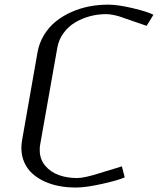

<svg xmlns="http://www.w3.org/2000/svg" viewBox="-20 -812 693 842"><path d="M77.1 -198.7 144.5 -582.5Q151.9 -624 173.3 -658.9Q194.8 -693.8 224.9 -718Q254.9 -742.2 292.7 -759Q330.6 -775.9 370.6 -783.7Q410.6 -791.5 452.1 -791.5H456.5Q498 -791.5 563.2 -775.9Q628.4 -760.3 652.8 -747.1L623 -698.7L534.7 -729Q516.1 -735.8 504.9 -739.5Q493.7 -743.2 476.6 -746.6Q459.5 -750 444.8 -750Q408.7 -750 374 -740.7Q339.4 -731.4 309.6 -713.6Q279.8 -695.8 258.8 -667.2Q237.8 -638.7 231.4 -603L156.2 -178.2Q153.8 -165.5 154.3 -153.3Q154.3 -114.3 177.7 -85.9Q201.2 -57.6 237.5 -44.4Q273.9 -31.2 317.9 -31.2Q349.6 -31.2 415.5 -52.2L514.6 -82.5L526.9 -34.2Q497.6 -21 427 -5.4Q356.4 10.3 314.9 10.3H310.5Q272.9 10.3 238.5 3.7Q204.1 -2.9 174.1 -16.8Q144 -30.8 121.8 -50.8Q99.6 -70.8 86.7 -99.6Q73.7 -128.4 73.7 -162.6Q73.7 -180.2 77.1 -198.7Z"/></svg>

Font: Resagnicto
Style: Italic
Weight: 500
Italic angle: -10°
Version: Version 0.999